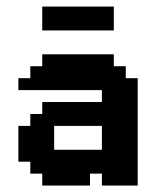

<svg xmlns="http://www.w3.org/2000/svg" viewBox="-20 -576 484 596"><path d="M111.1 -555.6H333.3V-481.5H111.1ZM148.1 -111.1H296.3V-185.2H148.1ZM37 -185.2H74.1V-222.2H111.1V-259.3H296.3V-296.3H37V-333.3H74.1V-370.4H111.1V-407.4H333.3V-370.4H370.4V-333.3H407.4V0H296.3V-37H259.3V0H111.1V-37H74.1V-74.1H37Z"/></svg>

Font: Jersey 15
Style: Regular
Weight: 400
Designer: Sarah Cadigan-Fried
Version: Version 1.001; ttfautohint (v1.8.4.7-5d5b)